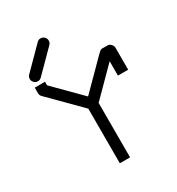

<svg xmlns="http://www.w3.org/2000/svg" viewBox="-179 -911 897 974"><g transform="rotate(-30 270.0 -424.0)"><path d="M55 -647Q55 -660 64 -669L184 -790Q193 -799 205 -799Q218 -799 227 -790Q236 -781 236 -768Q236 -756 227 -747L107 -626Q98 -617 85 -617Q73 -617 64 -626Q55 -635 55 -647ZM85 -597H115V-576L267 -423L420 -577Q422.5 -579 427.2 -583.8Q432 -588.5 434.8 -591Q437.5 -593.5 441.5 -595.8Q445.5 -598 449 -598H481Q493.5 -598 502.2 -588.2Q511 -578.5 511 -568V-439H481H451V-523L297 -368V-49H267H237V-369L64 -543Q55 -552 55 -564V-597Z"/></g></svg>

Font: IBM 3270
Style: Regular
Weight: 400
Monospace: yes
Version: Version 2.3.1